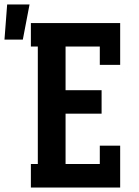

<svg xmlns="http://www.w3.org/2000/svg" viewBox="-99 -838 619 858"><path d="M39 0V-105H70V-630H39V-735H438V-548H347V-630H194V-435H355V-330H194V-105H347V-187H438V0ZM-79 -661 -67 -818H33L3 -661Z"/></svg>

Font: Iosevka Curly Slab Extrabold
Style: Regular
Weight: 800
Monospace: yes
Designer: Belleve Invis
Foundry: Belleve Invis
Version: Version 22.1.2; ttfautohint (v1.8.4)